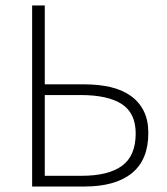

<svg xmlns="http://www.w3.org/2000/svg" viewBox="-20 -679 608 699"><path d="M97 0V-659H143V-372H285Q339 -372 382 -362Q425 -352 456 -330Q487 -308 503.5 -274.5Q520 -241 520 -195Q520 -97 460 -48.5Q400 0 288 0ZM143 -39H277Q375 -39 424.5 -75.5Q474 -112 474 -193Q474 -267 423.5 -300Q373 -333 273 -333H143Z"/></svg>

Font: Giro Light
Style: Regular
Weight: 300
Designer: Paul D. Hunt
Foundry: Adobe Systems Incorporated
Version: Version 1.000;PS 1.0;hotconv 1.0.88;makeotf.lib2.5.647800